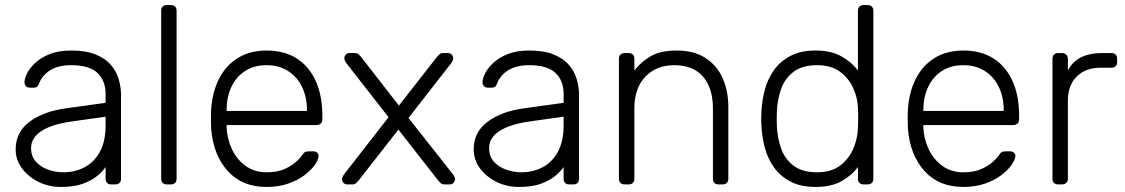

<svg xmlns="http://www.w3.org/2000/svg" viewBox="-20 -730 4453 760"><path d="M221 10Q173 10 132.5 -10Q92 -30 67 -63.5Q42 -97 42 -139Q42 -207 97 -248Q152 -289 240 -301L398 -323V-358Q398 -411 365.5 -441.5Q333 -472 262 -472Q210 -472 178 -451.5Q146 -431 134 -398Q129 -383 115 -383H99Q87 -383 82 -389.5Q77 -396 77 -405Q77 -419 87.5 -440Q98 -461 120 -481.5Q142 -502 177 -516Q212 -530 262 -530Q321 -530 359.5 -514Q398 -498 419.5 -472.5Q441 -447 450 -416Q459 -385 459 -355V-22Q459 -12 453 -6Q447 0 437 0H420Q410 0 404 -6Q398 -12 398 -22V-69Q386 -51 364 -33Q342 -15 307.5 -2.5Q273 10 221 10ZM231 -48Q277 -48 315 -68Q353 -88 375.5 -129.5Q398 -171 398 -234V-268L269 -250Q187 -239 145 -212Q103 -185 103 -144Q103 -111 122 -90Q141 -69 170.5 -58.5Q200 -48 231 -48Z M640 0Q630 0 624 -6Q618 -12 618 -22V-688Q618 -698 624 -704Q630 -710 640 -710H657Q667 -710 673 -704Q679 -698 679 -688V-22Q679 -12 673 -6Q667 0 657 0Z M1035 10Q938 10 881 -53.5Q824 -117 816 -220Q815 -235 815 -260Q815 -285 816 -300Q821 -368 848 -420Q875 -472 922.5 -501Q970 -530 1035 -530Q1105 -530 1154 -499Q1203 -468 1229.5 -410Q1256 -352 1256 -272V-257Q1256 -247 1249.5 -241Q1243 -235 1233 -235H877Q877 -235 877 -231Q877 -227 877 -225Q879 -180 898 -139.5Q917 -99 952 -73.5Q987 -48 1035 -48Q1078 -48 1106.5 -61Q1135 -74 1152 -89.5Q1169 -105 1174 -113Q1183 -126 1188 -128.5Q1193 -131 1204 -131H1220Q1229 -131 1235.5 -125.5Q1242 -120 1241 -111Q1240 -97 1225.5 -76.5Q1211 -56 1184.5 -36Q1158 -16 1120 -3Q1082 10 1035 10ZM877 -291H1195V-295Q1195 -345 1176 -385Q1157 -425 1121 -448.5Q1085 -472 1035 -472Q985 -472 949.5 -448.5Q914 -425 895.5 -385Q877 -345 877 -295Z M1354 0Q1346 0 1340 -6Q1334 -12 1334 -20Q1334 -24 1335.5 -28.5Q1337 -33 1342 -40L1518 -266L1351 -480Q1346 -487 1344.5 -491.5Q1343 -496 1343 -500Q1343 -508 1349 -514Q1355 -520 1363 -520H1384Q1394 -520 1399.5 -515Q1405 -510 1409 -505L1559 -312L1709 -504Q1714 -509 1719 -514.5Q1724 -520 1734 -520H1754Q1762 -520 1768 -514Q1774 -508 1774 -500Q1774 -496 1772.5 -491.5Q1771 -487 1766 -480L1597 -263L1773 -40Q1778 -33 1779.5 -28.5Q1781 -24 1781 -20Q1781 -12 1775 -6Q1769 0 1761 0H1740Q1730 0 1724.5 -5Q1719 -10 1715 -15L1557 -217L1399 -15Q1395 -10 1389.5 -5Q1384 0 1374 0Z M2034 10Q1986 10 1945.5 -10Q1905 -30 1880 -63.5Q1855 -97 1855 -139Q1855 -207 1910 -248Q1965 -289 2053 -301L2211 -323V-358Q2211 -411 2178.5 -441.5Q2146 -472 2075 -472Q2023 -472 1991 -451.5Q1959 -431 1947 -398Q1942 -383 1928 -383H1912Q1900 -383 1895 -389.5Q1890 -396 1890 -405Q1890 -419 1900.5 -440Q1911 -461 1933 -481.5Q1955 -502 1990 -516Q2025 -530 2075 -530Q2134 -530 2172.5 -514Q2211 -498 2232.5 -472.5Q2254 -447 2263 -416Q2272 -385 2272 -355V-22Q2272 -12 2266 -6Q2260 0 2250 0H2233Q2223 0 2217 -6Q2211 -12 2211 -22V-69Q2199 -51 2177 -33Q2155 -15 2120.5 -2.5Q2086 10 2034 10ZM2044 -48Q2090 -48 2128 -68Q2166 -88 2188.5 -129.5Q2211 -171 2211 -234V-268L2082 -250Q2000 -239 1958 -212Q1916 -185 1916 -144Q1916 -111 1935 -90Q1954 -69 1983.5 -58.5Q2013 -48 2044 -48Z M2452 0Q2442 0 2436 -6Q2430 -12 2430 -22V-498Q2430 -508 2436 -514Q2442 -520 2452 -520H2469Q2479 -520 2485 -514Q2491 -508 2491 -498V-451Q2518 -486 2556.5 -508Q2595 -530 2659 -530Q2727 -530 2772.5 -500.5Q2818 -471 2840.5 -420.5Q2863 -370 2863 -306V-22Q2863 -12 2857 -6Q2851 0 2841 0H2824Q2814 0 2808 -6Q2802 -12 2802 -22V-301Q2802 -381 2763 -426.5Q2724 -472 2649 -472Q2578 -472 2534.5 -426.5Q2491 -381 2491 -301V-22Q2491 -12 2485 -6Q2479 0 2469 0Z M3208 10Q3150 10 3109.5 -11Q3069 -32 3044 -67Q3019 -102 3007.5 -145Q2996 -188 2994 -232Q2993 -247 2993 -260Q2993 -273 2994 -288Q2996 -332 3007.5 -375Q3019 -418 3044 -453Q3069 -488 3109.5 -509Q3150 -530 3208 -530Q3270 -530 3310.5 -507Q3351 -484 3376 -451V-688Q3376 -698 3382 -704Q3388 -710 3398 -710H3415Q3425 -710 3431 -704Q3437 -698 3437 -688V-22Q3437 -12 3431 -6Q3425 0 3415 0H3398Q3388 0 3382 -6Q3376 -12 3376 -22V-69Q3351 -35 3310.5 -12.5Q3270 10 3208 10ZM3214 -48Q3271 -48 3306 -75Q3341 -102 3358 -142.5Q3375 -183 3376 -224Q3377 -239 3377 -263Q3377 -287 3376 -302Q3375 -342 3357.5 -381Q3340 -420 3305 -446Q3270 -472 3214 -472Q3156 -472 3121.5 -446Q3087 -420 3072 -378Q3057 -336 3055 -288Q3054 -260 3055 -232Q3057 -184 3072 -142Q3087 -100 3121.5 -74Q3156 -48 3214 -48Z M3793 10Q3696 10 3639 -53.5Q3582 -117 3574 -220Q3573 -235 3573 -260Q3573 -285 3574 -300Q3579 -368 3606 -420Q3633 -472 3680.5 -501Q3728 -530 3793 -530Q3863 -530 3912 -499Q3961 -468 3987.5 -410Q4014 -352 4014 -272V-257Q4014 -247 4007.5 -241Q4001 -235 3991 -235H3635Q3635 -235 3635 -231Q3635 -227 3635 -225Q3637 -180 3656 -139.5Q3675 -99 3710 -73.5Q3745 -48 3793 -48Q3836 -48 3864.5 -61Q3893 -74 3910 -89.5Q3927 -105 3932 -113Q3941 -126 3946 -128.5Q3951 -131 3962 -131H3978Q3987 -131 3993.5 -125.5Q4000 -120 3999 -111Q3998 -97 3983.5 -76.5Q3969 -56 3942.5 -36Q3916 -16 3878 -3Q3840 10 3793 10ZM3635 -291H3953V-295Q3953 -345 3934 -385Q3915 -425 3879 -448.5Q3843 -472 3793 -472Q3743 -472 3707.5 -448.5Q3672 -425 3653.5 -385Q3635 -345 3635 -295Z M4168 0Q4158 0 4152 -6Q4146 -12 4146 -22V-497Q4146 -507 4152 -513.5Q4158 -520 4168 -520H4184Q4194 -520 4200.5 -513.5Q4207 -507 4207 -497V-451Q4225 -486 4259 -503Q4293 -520 4343 -520H4380Q4390 -520 4396 -514Q4402 -508 4402 -498V-484Q4402 -474 4396 -468Q4390 -462 4380 -462H4337Q4277 -462 4242 -427Q4207 -392 4207 -332V-22Q4207 -12 4200.5 -6Q4194 0 4184 0Z"/></svg>

Font: Rubik Light
Style: Regular
Weight: 300
Designer: Hubert and Fischer
Foundry: Hubert and Fischer
Version: Version 2.300;gftools[0.9.30]